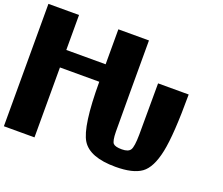

<svg xmlns="http://www.w3.org/2000/svg" viewBox="-139 -1083 1496 1290"><g transform="rotate(20 609.5 -437.5)"><path d="M218.8 -625H500V-875H718.8V-500Q718.8 -289.1 719.7 -222.7Q720.7 -156.2 735.4 -140.6Q750 -125 796.9 -125Q843.8 -125 858.4 -148.4Q873 -171.9 874 -257.8Q875 -343.8 875 -625H1093.8Q1093.8 -337.9 1067.4 -211.9Q1041 -85.9 981.4 -43Q921.9 0 796.9 0Q613.3 0 556.6 -90.8Q500 -181.6 500 -500H218.8V0H0V-875H218.8Z"/></g></svg>

Font: CraftyPE
Style: Regular
Weight: 400
Designer: Erek Butcher
Foundry: Haunted Coop
Version: Version 0.018;April 4, 2024;FontCreator 15.0.0.2962 64-bit